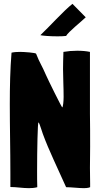

<svg xmlns="http://www.w3.org/2000/svg" viewBox="-20 -974 520 999"><path d="M324 -787C334 -807 407 -865 425 -883L426 -884L357 -954C310 -917 236 -834 190 -791C202 -788 239 -785 276 -785C293 -785 310 -785 324 -787ZM130 5C145 5 159 4 174 0C173 -23 173 -52 173 -83C173 -195 176 -337 180 -337C183 -337 188 -322 193 -307L203 -277C234 -192 280 -99 324 0C351 0 389 5 416 5C439 5 446 1 449 0V-20C449 -47 448 -73 448 -100C448 -137 449 -172 449 -211C449 -268 449 -326 448 -382V-704C429 -708 407 -710 382 -710C357 -710 333 -708 310 -704C309 -671 308 -643 308 -615C308 -567 311 -523 311 -470C311 -447 308 -418 304 -415C301 -415 228 -563 220 -582C196 -638 187 -645 168 -694C168 -700 102 -704 85 -704C69 -704 53 -703 40 -700C33 -615 31 -524 31 -432C31 -307 34 -198 34 -71V-1C65 -1 98 5 130 5Z"/></svg>

Font: HEYCLAY
Style: Regular
Weight: 400
Designer: Marcelo Magalhaes
Foundry: Marcelo Magalhães
Version: Version 1.300;hotconv 1.0.109;makeotfexe 2.5.65596